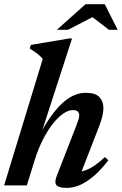

<svg xmlns="http://www.w3.org/2000/svg" viewBox="-21 -902 592 934"><path d="M148 -123.5 109.5 0H-1L187 -615.5Q178.5 -625.5 169 -633.8Q159.5 -642 148.5 -649.8Q137.5 -657.5 123.5 -665.5L129 -683.5L316 -715H329.5L169.5 -221.5L163 -227.5Q191 -284 219.8 -326Q248.5 -368 277.2 -395.5Q306 -423 335.5 -436.8Q365 -450.5 395 -450.5Q443 -450.5 462.5 -429.8Q482 -409 482 -376.5Q482 -359.5 477 -337.2Q472 -315 461 -287L364 -37L351 -65.5Q371.5 -65.5 393.2 -73Q415 -80.5 439 -96.8Q463 -113 489.5 -138L506 -122Q468 -73 433 -43.8Q398 -14.5 366.2 -1.2Q334.5 12 304 12Q265 12 253.8 -1.2Q242.5 -14.5 255 -46L350.5 -291.5Q357.5 -310 361 -321.2Q364.5 -332.5 364.5 -341Q364.5 -352.5 357.2 -359.5Q350 -366.5 333 -366.5Q312 -366.5 287 -349.5Q262 -332.5 236.5 -300.5Q211 -268.5 188 -223.5Q165 -178.5 148 -123.5ZM255.5 -757 395 -881.5H488.5L551.5 -757H509L420 -825.5H442L310 -757Z"/></svg>

Font: Newsreader 24pt SemiBold
Style: Italic
Weight: 600
Italic angle: -17°
Designer: Hugues Gentile
Foundry: Production Type
Version: Version 1.003